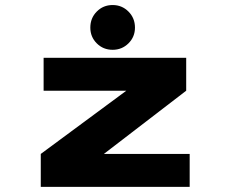

<svg xmlns="http://www.w3.org/2000/svg" viewBox="-20 -724 890 744"><path d="M416.5 -531Q380 -531 355 -556Q330 -581 330 -617Q330 -654 355 -679.2Q380 -704.5 416.5 -704.5Q452.5 -704.5 477.8 -679.2Q503 -654 503 -617Q503 -581 477.8 -556Q452.5 -531 416.5 -531ZM382.5 -127.5H715V0H138V-127.5L469.5 -372.5H149V-500H701.5V-372.5Z"/></svg>

Font: League Mono Wide
Style: Bold
Weight: 700
Width: 8
Designer: Tyler Finck
Foundry: The League of Moveable Type / Tyler Finck
Version: Version 2.210